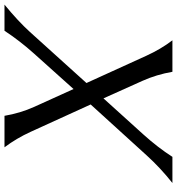

<svg xmlns="http://www.w3.org/2000/svg" viewBox="13 -790 777 843"><g transform="rotate(-90 401.5 -368.5)"><path d="M19.5 0Q86.4 -53.2 139.6 -111.8L364.3 -358.9L244.1 -622.6Q215.8 -684.6 176.3 -737.3H314.5Q326.2 -668 354 -606.4L432.1 -434.1L588.9 -608.9Q643.6 -669.9 688 -737.3H802.7Q729 -676.8 682.6 -625.5L458.5 -377.4L578.1 -114.7Q607.4 -50.3 646 0H507.8Q495.6 -69.8 468.3 -130.9L391.1 -302.7L233.4 -128.4Q175.3 -64 134.3 0Z"/></g></svg>

Font: Classica
Style: Book Oblique
Weight: 400
Italic angle: -12°
Designer: Wojciech Kalinowski "wmk69" (wmk69@o2.pl)
Foundry: Wojciech Kalinowski "wmk69" (wmk69@o2.pl)
Version: Version 2.1.1; 2021-05-14